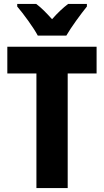

<svg xmlns="http://www.w3.org/2000/svg" viewBox="-20 -950 525 970"><path d="M171 -770H315C339 -812 389 -880 419 -917V-930H324C298 -910 273 -887 243 -853C214 -885 189 -911 163 -930H67V-917C98 -881 150 -810 171 -770ZM322 0V-579H468V-714H17V-579H164V0Z"/></svg>

Font: Noto Sans Thai Looped Condensed ExtraBold
Style: Regular
Weight: 800
Width: 3
Designer: Sasikarn Vongin, Ben Mitchell
Foundry: The Fontpad Ltd
Version: Version 1.001